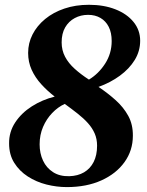

<svg xmlns="http://www.w3.org/2000/svg" viewBox="-20 -771 614 802"><path d="M259 10.5Q217 10.5 174.2 -0.2Q131.5 -11 96.2 -33.8Q61 -56.5 39.5 -90.8Q18 -125 18 -172Q17.5 -220 43.5 -259.5Q69.5 -299 113 -326.8Q156.5 -354.5 208.5 -367.5Q178 -391 152.5 -419Q127 -447 112.2 -479.5Q97.5 -512 97.5 -550Q97.5 -591 116 -627.2Q134.5 -663.5 168.5 -691.5Q202.5 -719.5 249 -735.2Q295.5 -751 351.5 -751Q414 -751 462.2 -732Q510.5 -713 538 -679Q565.5 -645 565.5 -601Q565.5 -557.5 542.8 -520.5Q520 -483.5 480.8 -454.8Q441.5 -426 391.5 -408Q431 -381.5 463.5 -352.2Q496 -323 515.8 -287Q535.5 -251 535 -204Q535 -142.5 500.2 -94Q465.5 -45.5 403.5 -17.5Q341.5 10.5 259 10.5ZM351.5 -438.5Q391.5 -462.5 419 -505Q446.5 -547.5 446.5 -599.5Q446.5 -634.5 434.2 -658.8Q422 -683 399.8 -696Q377.5 -709 348 -709Q317.5 -709 292.2 -695.5Q267 -682 252.2 -656.5Q237.5 -631 237.5 -594Q237.5 -561 251.8 -534Q266 -507 291.8 -483.8Q317.5 -460.5 351.5 -438.5ZM269.5 -35Q305 -36 331 -51.2Q357 -66.5 371.2 -94.5Q385.5 -122.5 385.5 -162.5Q385.5 -190.5 375.5 -213.5Q365.5 -236.5 347.2 -256.8Q329 -277 304.2 -296.5Q279.5 -316 250.5 -337Q222 -324 198 -299Q174 -274 159.8 -240.8Q145.5 -207.5 145.5 -168Q145.5 -130.5 159.8 -100Q174 -69.5 201.8 -51.8Q229.5 -34 269.5 -35Z"/></svg>

Font: Merriweather 72pt ExtraBold
Style: Italic
Weight: 800
Italic angle: -7.8°
Version: Version 2.101